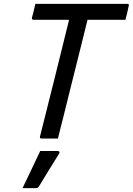

<svg xmlns="http://www.w3.org/2000/svg" viewBox="-20 -720 690 998"><path d="M281 0H196Q185 0 188 -11Q226 -162 264 -313.5Q302 -465 339 -617H154Q149 -617 147 -620.5Q145 -624 146 -628Q151 -647 155.5 -664Q160 -681 164 -700H641Q653 -700 649 -689Q645 -670 641 -653Q637 -636 632 -617H435Q427 -585 419 -552.5Q411 -520 403 -488Q378 -391 354.5 -294Q331 -197 306 -99Q299 -73 293 -48Q287 -23 281 0ZM189 65H280Q286 65 288.5 69Q291 73 287 79Q260 122 235.5 162Q211 202 183 248Q181 252 177 255Q173 258 166 258H97Q121 208 144.5 159Q168 110 189 65Z"/></svg>

Font: Recursive Mn Lnr St
Style: Italic
Weight: 400
Italic angle: -15°
Monospace: yes
Version: Version 1.079;hotconv 1.0.112;makeotfexe 2.5.65598; ttfautoh